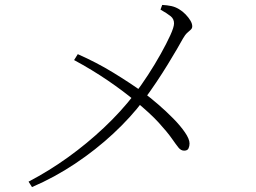

<svg xmlns="http://www.w3.org/2000/svg" viewBox="-20 -752 1040 780"><path d="M96 -14Q180 -58 257 -113.5Q334 -169 402.5 -233.5Q471 -298 526 -369Q553 -404 581 -447Q609 -490 633 -533Q657 -576 672 -609Q687 -642 687 -657Q687 -675 673.5 -686Q660 -697 632 -713L639 -732Q659 -731 675.5 -727.5Q692 -724 707 -715Q722 -706 734 -693.5Q746 -681 753.5 -668.5Q761 -656 761 -645Q761 -637 755 -631.5Q749 -626 740.5 -618.5Q732 -611 723 -595Q716 -582 700 -554.5Q684 -527 662 -491Q640 -455 614.5 -417Q589 -379 563 -344Q511 -275 440 -209Q369 -143 285 -87Q201 -31 110 8ZM728 -140Q715 -140 705 -152.5Q695 -165 677.5 -190Q660 -215 625.5 -253Q591 -291 530 -341Q481 -382 418 -425Q355 -468 281 -508L296 -532Q373 -498 440 -457Q507 -416 563 -376Q590 -356 622.5 -328Q655 -300 684 -270.5Q713 -241 731.5 -214Q750 -187 750 -169Q750 -159 746 -149.5Q742 -140 728 -140Z"/></svg>

Font: Noto Serif JP ExtraLight
Style: Regular
Weight: 200
Designer: Ryoko NISHIZUKA  (kana & ideographs); Frank Grießhammer (Latin, Greek & Cyrillic); Wenlong ZHANG  (bopomofo); Sandoll Co
Foundry: Adobe
Version: Version 2.002-H1;hotconv 1.1.0;makeotfexe 2.6.0